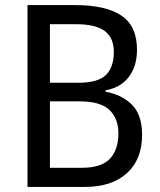

<svg xmlns="http://www.w3.org/2000/svg" viewBox="-20 -734 627 754"><path d="M275 -714Q395 -714 456.5 -673Q518 -632 518 -539Q518 -474 486 -432Q454 -390 394 -379V-374Q459 -362 498.5 -322.5Q538 -283 538 -204Q538 -108 478.5 -54Q419 0 314 0H88V-714ZM287 -409Q365 -409 396 -439.5Q427 -470 427 -530Q427 -586 391 -612.5Q355 -639 278 -639H176V-409ZM176 -336V-75H300Q379 -75 412 -111Q445 -147 445 -210Q445 -268 410 -302Q375 -336 292 -336Z"/></svg>

Font: Noto Sans Gujarati SemiCondensed
Style: Regular
Weight: 400
Width: 4
Designer: Jelle Bosma - Monotype Design Team, Universal Thirst
Foundry: Monotype Imaging Inc.
Version: Version 2.106; ttfautohint (v1.8.4.7-5d5b)